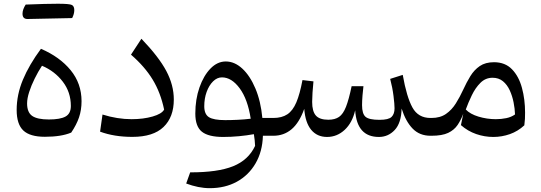

<svg xmlns="http://www.w3.org/2000/svg" viewBox="-20 -712 2837 1007"><path d="M215.3 5.4Q137.2 5.4 102.3 -27.6Q67.4 -60.5 67.4 -135.3Q67.4 -215.3 100.1 -293.7Q132.8 -372.1 194.8 -456.1Q293.5 -413.6 350.6 -343.8Q407.7 -273.9 407.7 -181.2Q407.7 -135.3 394.5 -96.4Q381.3 -57.6 353.5 -16.6Q301.3 5.4 215.3 5.4ZM200.2 -367.2Q179.7 -335.9 161.9 -299.8Q144 -263.7 133.1 -229.7Q122.1 -195.8 122.1 -169.4Q122.1 -122.6 148.9 -104Q175.8 -85.4 236.3 -85.4Q295.9 -85.4 323.7 -100.8Q351.6 -116.2 351.6 -156.2Q351.6 -228.5 309.3 -283.7Q267.1 -338.9 200.2 -367.2ZM124 -612.3Q98.1 -612.3 98.1 -640.1Q98.1 -662.1 114.7 -688Q223.1 -692.4 283.9 -692.4Q344.7 -692.4 357.2 -685.8Q369.6 -679.2 369.6 -658.9Q369.6 -638.7 358.4 -617.2Q255.4 -615.2 124 -612.3Z M891.6 -189.9Q891.6 -97.7 837.6 -45.9Q783.7 5.9 674.3 5.9Q578.6 5.9 504.9 -21.5L517.6 -111.3Q595.2 -86.9 670.4 -86.9Q731.4 -86.9 780 -100.8Q828.6 -114.7 840.8 -137.2Q822.3 -226.1 780.8 -294.4Q739.3 -362.8 667 -425.3L721.7 -508.8Q813 -413.6 852.3 -339.6Q891.6 -265.6 891.6 -189.9Z M1164.1 -389.6Q1210.4 -389.6 1251 -352.1Q1291.5 -314.5 1319.6 -247.8Q1347.7 -181.2 1356 -93.3H1413.6V0H1358.9Q1356.4 83 1320.3 145Q1284.2 207 1222.4 241Q1160.6 274.9 1080.1 274.9Q1050.3 274.9 1019 268.6Q987.8 262.2 956.5 250.5L977.5 191.9Q1121.6 192.4 1202.4 159.9Q1283.2 127.4 1317.9 53.2Q1317.4 36.6 1315.7 22.5Q1314 8.3 1311.5 -8.3Q1274.4 -1.5 1233.2 2.4Q1191.9 6.3 1150.4 6.3Q1073.7 6.3 1039.1 -21Q1004.4 -48.3 1004.4 -116.2Q1004.4 -190.9 1026.1 -253.2Q1047.9 -315.4 1084 -352.5Q1120.1 -389.6 1164.1 -389.6ZM1144 -306.2Q1118.7 -306.2 1097.4 -285.2Q1076.2 -264.2 1063.7 -229.7Q1051.3 -195.3 1051.3 -154.8Q1051.3 -112.8 1075.9 -97.4Q1100.6 -82 1161.1 -82Q1191.9 -82 1227.5 -83.7Q1263.2 -85.4 1294.9 -89.4Q1279.3 -191.4 1237.1 -248.8Q1194.8 -306.2 1144 -306.2Z M1967.3 6.3Q1851.6 6.3 1842.8 -133.3Q1827.6 -67.9 1787.6 -30.8Q1747.6 6.3 1695.3 6.3Q1643.1 6.3 1612.1 -31.2Q1581.1 -68.8 1575.7 -141.1Q1549.8 -68.4 1509.3 -34.2Q1468.8 0 1413.6 0Q1397.5 0 1397.5 -32.7V-60.5Q1397.5 -93.3 1413.6 -93.3Q1458 -93.3 1486.8 -112.3Q1515.6 -131.3 1534.2 -175Q1552.7 -218.8 1566.4 -292L1624 -285.2Q1621.1 -258.3 1619.1 -226.6Q1617.2 -194.8 1617.2 -177.7Q1617.2 -127.9 1636.7 -106Q1656.2 -84 1702.1 -84Q1736.8 -84 1758.3 -98.9Q1779.8 -113.8 1794.7 -151.9Q1809.6 -189.9 1824.2 -259.8H1886.2Q1883.8 -243.2 1881.3 -211.9Q1878.9 -180.7 1878.9 -160.6Q1878.9 -115.2 1897.2 -99.4Q1915.5 -83.5 1970.2 -83.5Q2018.1 -83.5 2033.7 -98.9Q2049.3 -114.3 2049.3 -144Q2049.3 -165 2043.9 -208.5Q2038.6 -252 2026.4 -298.3L2092.3 -319.3Q2112.8 -203.1 2143.1 -148.2Q2173.3 -93.3 2237.8 -93.3H2243.2V0H2237.8Q2180.7 0 2144.3 -37.4Q2107.9 -74.7 2086.4 -142.6Q2084.5 -66.9 2050.3 -30.3Q2016.1 6.3 1967.3 6.3Z M2570.8 -385.7Q2629.4 -385.7 2665.3 -348.6Q2701.2 -311.5 2717.5 -251.2Q2733.9 -190.9 2733.9 -121.1Q2733.9 -104 2733.2 -88.4Q2732.4 -72.8 2730 -54.7Q2696.3 -23.4 2654.1 -8.5Q2611.8 6.3 2567.4 6.3Q2521.5 6.3 2477.3 -9Q2433.1 -24.4 2397.5 -55.7L2409.7 -115.2Q2397.5 -82.5 2379.9 -56.4Q2362.3 -30.3 2330.6 -15.1Q2298.8 0 2243.2 0Q2227.1 0 2227.1 -32.7V-60.5Q2227.1 -93.3 2243.2 -93.3Q2288.6 -93.3 2319.1 -114.5Q2349.6 -135.7 2370.8 -169.7Q2392.1 -203.6 2409.2 -241.2Q2426.8 -279.8 2446.8 -312.5Q2466.8 -345.2 2496.3 -365.5Q2525.9 -385.7 2570.8 -385.7ZM2563.5 -304.2Q2526.4 -304.2 2499.8 -277.6Q2473.1 -251 2454.6 -212.4Q2436 -173.8 2422.9 -137.7Q2445.3 -113.8 2489.7 -100.3Q2534.2 -86.9 2580.6 -86.9Q2608.4 -86.9 2635 -92.3Q2661.6 -97.7 2681.2 -111.8Q2680.2 -142.1 2673.6 -175.3Q2667 -208.5 2653.6 -238Q2640.1 -267.6 2617.9 -285.9Q2595.7 -304.2 2563.5 -304.2Z"/></svg>

Font: Pinar DS4-Regular
Style: Regular
Weight: 400
Designer: Amin Abedi
Version: Version 2.000